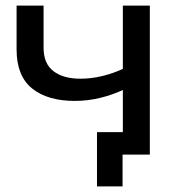

<svg xmlns="http://www.w3.org/2000/svg" viewBox="-20 -550 646 683"><path d="M246 -191Q149 -191 94 -235.5Q39 -280 39 -374V-530H135V-380Q135 -324 170 -297Q205 -270 266 -270Q343 -270 424 -308V-233Q382 -213 337 -202Q292 -191 246 -191ZM325 113V-80H505V0H392L416 -25V113ZM417 0V-530H513V0Z"/></svg>

Font: MOST Montserrat Medium
Style: Regular
Weight: 500
Designer: Julieta Ulanovsky
Foundry: Julieta Ulanovsky
Version: Version 8.000;March 11, 2024;FontCreator 15.0.0.2926 64-bit